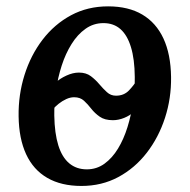

<svg xmlns="http://www.w3.org/2000/svg" viewBox="-20 -588 612 619"><path d="M242.5 11.5Q177.5 11.5 132.5 -14.5Q87.5 -40.5 64.2 -90.8Q41 -141 40 -213Q39 -282.5 59 -346.2Q79 -410 117.2 -460Q155.5 -510 209 -538.8Q262.5 -567.5 328.5 -567.5Q394 -567.5 438.8 -541Q483.5 -514.5 507 -463.8Q530.5 -413 531.5 -340Q532.5 -271.5 512 -208.2Q491.5 -145 453.2 -95.5Q415 -46 361.5 -17.2Q308 11.5 242.5 11.5ZM260 -42Q291.5 -42 316.8 -60.2Q342 -78.5 360.5 -109Q379 -139.5 391 -178.2Q403 -217 409 -258.8Q415 -300.5 414.5 -340Q414 -397.5 402.2 -436Q390.5 -474.5 368.5 -494Q346.5 -513.5 313.5 -513.5Q281.5 -513.5 255.8 -495.2Q230 -477 210.8 -446.2Q191.5 -415.5 179 -376.8Q166.5 -338 160.5 -296.5Q154.5 -255 155 -215.5Q156 -158 168 -119.5Q180 -81 203.2 -61.5Q226.5 -42 260 -42ZM344 -200.5Q317.5 -200.5 301.5 -211.8Q285.5 -223 274.2 -237.5Q263 -252 250.8 -263.2Q238.5 -274.5 219 -274.5Q206.5 -274.5 193.5 -268.5Q180.5 -262.5 169.2 -253.5Q158 -244.5 150 -235L158.5 -321Q172.5 -334.5 193.8 -344.2Q215 -354 234.5 -354Q257.5 -354 272.8 -342.5Q288 -331 300.2 -316.5Q312.5 -302 324.8 -290.8Q337 -279.5 354 -279.5Q379.5 -279.5 395.8 -296.5Q412 -313.5 421.5 -330L412 -228Q399 -215.5 380.5 -208Q362 -200.5 344 -200.5Z"/></svg>

Font: Merriweather 20pt Medium
Style: Italic
Weight: 500
Italic angle: -7.8°
Version: Version 2.101